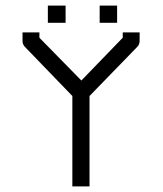

<svg xmlns="http://www.w3.org/2000/svg" viewBox="-20 -712 580 682"><path d="M298 -371V-50H237V-371L69 -545Q60 -554 60 -566V-597H120V-578L269 -426L416 -578V-597H476V-568Q476 -554 468 -546ZM150 -692H213V-631H150ZM334 -692H396V-631H334Z"/></svg>

Font: 3270 Nerd Font Mono
Style: Regular
Weight: 400
Monospace: yes
Version: Version 3.0.1;Nerd Fonts 3.0.0